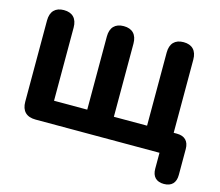

<svg xmlns="http://www.w3.org/2000/svg" viewBox="-121 -871 1386 1212"><g transform="rotate(15 572.0 -265.5)"><path d="M1045 183C1095 183 1122 155 1122 104V-66C1122 -117 1094 -145 1043 -145H1022V-623C1022 -682 991 -714 935 -714C879 -714 848 -682 848 -623V-145H631V-623C631 -682 600 -714 544 -714C488 -714 457 -682 457 -623V-145H240V-623C240 -682 209 -714 153 -714C97 -714 66 -682 66 -623V-92C66 -32 98 0 158 0H968V104C968 155 995 183 1045 183Z"/></g></svg>

Font: SN Pro Heavy
Style: Regular
Weight: 800
Designer: Tobias Whetton
Foundry: Supernotes
Version: Version 1.001;Glyphs 3.2 (3249)